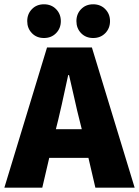

<svg xmlns="http://www.w3.org/2000/svg" viewBox="-30 -870 644 890"><path d="M-9.8 0 188 -649.9H396L594.2 0H412.1L379.9 -138.2H198.2L166 0ZM117.9 -716.3Q96.2 -738.8 96.2 -772Q96.2 -805.2 117.9 -827.6Q139.6 -850.1 173.8 -850.1Q208 -850.1 230 -827.6Q252 -805.2 252 -772Q252 -738.8 230 -716.3Q208 -693.8 173.8 -693.8Q139.6 -693.8 117.9 -716.3ZM229 -271H349.1L337.9 -315.9Q329.1 -349.1 313.2 -420.9Q297.4 -492.7 290 -522H286.1Q249.5 -352.1 240.2 -315.9ZM345.9 -716.3Q324.2 -738.8 324.2 -772Q324.2 -805.2 345.9 -827.6Q367.7 -850.1 401.9 -850.1Q436 -850.1 458 -827.6Q480 -805.2 480 -772Q480 -738.8 458 -716.3Q436 -693.8 401.9 -693.8Q367.7 -693.8 345.9 -716.3Z"/></svg>

Font: Source Sans Pro Black
Style: Regular
Weight: 900
Designer: Paul D. Hunt
Foundry: Adobe Systems Incorporated
Version: Version 2.020;PS 2.0;hotconv 1.0.86;makeotf.lib2.5.63406